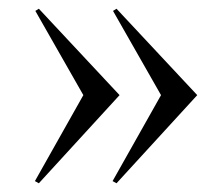

<svg xmlns="http://www.w3.org/2000/svg" viewBox="-20 -510 511 440"><path d="M432 -292 247 -490 239 -485 349 -292 238 -95 247 -90ZM254 -292 69 -490 61 -485 171 -292 60 -95 69 -90Z"/></svg>

Font: Cinzel Medium
Style: Regular
Weight: 500
Designer: Natanael Gama
Version: Version 2.000